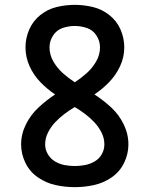

<svg xmlns="http://www.w3.org/2000/svg" viewBox="-20 -763 616 791"><path d="M288 8Q328 8 367 -0.5Q406 -9 439.5 -32Q473 -55 491 -91.5Q509 -128 509 -168Q509 -211 489.5 -251Q470 -291 438 -320.5Q406 -350 369 -374Q402 -396 430 -425Q458 -454 475 -491Q492 -528 492 -568Q492 -606 476.5 -641.5Q461 -677 430.5 -701Q400 -725 363 -734Q326 -743 288 -743Q250 -743 213 -734Q176 -725 146 -701Q116 -677 100.5 -641.5Q85 -606 85 -568Q85 -528 101.5 -491Q118 -454 146 -425Q174 -396 207 -374Q171 -350 139 -320.5Q107 -291 87 -251Q67 -211 67 -168Q67 -128 85 -91.5Q103 -55 136.5 -32Q170 -9 209 -0.5Q248 8 288 8ZM288 -79Q267 -79 246 -83Q225 -87 206.5 -98Q188 -109 177 -128Q166 -147 166 -168Q166 -194 178 -217.5Q190 -241 207.5 -259.5Q225 -278 245.5 -293.5Q266 -309 288 -322Q310 -309 330.5 -293.5Q351 -278 368.5 -259.5Q386 -241 398 -217.5Q410 -194 410 -168Q410 -147 399.5 -128Q389 -109 370 -98Q351 -87 330 -83Q309 -79 288 -79ZM288 -424Q262 -441 239 -461.5Q216 -482 200 -509.5Q184 -537 184 -568Q184 -594 198.5 -616.5Q213 -639 237.5 -647.5Q262 -656 288 -656Q314 -656 338.5 -647.5Q363 -639 377.5 -616.5Q392 -594 392 -568Q392 -537 376 -509.5Q360 -482 337 -461.5Q314 -441 288 -424Z"/></svg>

Font: Iosevka Sparkle Medium
Style: Regular
Weight: 500
Designer: Belleve Invis
Foundry: Belleve Invis
Version: Version 4.5.0; ttfautohint (v1.8.3)